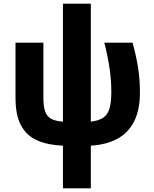

<svg xmlns="http://www.w3.org/2000/svg" viewBox="-20 -780 833 1040"><path d="M321 240V9Q239 6 181.5 -19.5Q124 -45 94 -100.5Q64 -156 64 -250V-549H215V-250Q215 -202 225 -175Q235 -148 258 -136Q281 -124 321 -121V-760H472V-121Q514 -126 538.5 -142Q563 -158 573 -192Q583 -226 583 -283Q583 -347 573 -413Q563 -479 545 -549H698Q719 -473 728.5 -409.5Q738 -346 738 -281Q738 -183 705.5 -120.5Q673 -58 613.5 -27Q554 4 472 9V240Z"/></svg>

Font: Noto Sans SemiCondensed ExtraBold
Style: Regular
Weight: 800
Width: 4
Designer: Monotype Design Team
Foundry: Monotype Imaging Inc.
Version: Version 2.013; ttfautohint (v1.8.4.7-5d5b)